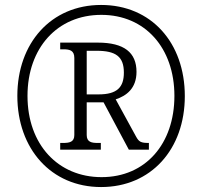

<svg xmlns="http://www.w3.org/2000/svg" viewBox="-20 -745 816 775"><path d="M388 10C590 10 726 -143 726 -357C726 -572 591 -725 388 -725C186 -725 50 -571 50 -358C50 -145 186 10 388 10ZM390 -30C215 -30 91 -161 91 -358C91 -551 211 -685 389 -685C566 -685 684 -551 684 -358C684 -165 568 -30 390 -30ZM223 -141H387V-168H374C349 -168 330 -172 330 -200V-332H398L500 -141H581V-168C549 -168 541 -172 529 -194L447 -344C490 -358 531 -388 531 -455C531 -533 481 -573 375 -573H223V-546H235C261 -546 280 -542 280 -511V-200C280 -172 261 -168 235 -168H223ZM378 -364H330V-540H370C447 -540 480 -517 480 -452C480 -393 453 -364 378 -364Z"/></svg>

Font: Noto Serif Georgian SemiCondensed Light
Style: Regular
Weight: 300
Width: 4
Designer: Monotype Design Team, Akaki Razmadze
Foundry: Google LLC
Version: Version 2.003